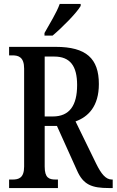

<svg xmlns="http://www.w3.org/2000/svg" viewBox="-20 -951 590 971"><path d="M205 -784V-771H246C296 -813 368 -886 388 -921V-931H282C266 -886 232 -833 205 -784ZM26 0H273V-43H262C228 -43 206 -51 206 -109V-314H268L369 -90C401 -16 445 0 531 0H550V-43H546C515 -43 492 -71 466 -124L362 -337C426 -360 480 -413 480 -526C480 -655 416 -714 262 -714H26V-671H43C74 -671 102 -662 102 -604V-109C102 -51 75 -43 43 -43H26ZM247 -362H206V-665H254C335 -665 370 -617 370 -521C370 -418 332 -362 247 -362Z"/></svg>

Font: Noto Serif Bengali ExtraCondensed Medium
Style: Regular
Weight: 500
Width: 2
Designer: Juan Bruce, Universal Thirst, Indian Type Foundry and the Monotype Design Team.
Foundry: Monotype Imaging Inc.
Version: Version 2.003